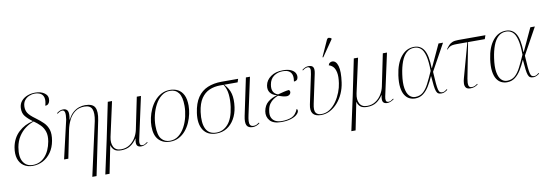

<svg xmlns="http://www.w3.org/2000/svg" viewBox="-69 -1328 5991 2092"><g transform="rotate(-10 2926.0 -282.5)"><path d="M197 10Q138 10 97 -18.5Q56 -47 39.5 -99Q23 -151 35 -222Q53 -324 121 -387.5Q189 -451 282 -470Q232 -506 203 -542Q174 -578 177 -636Q180 -681 207 -711.5Q234 -742 274.5 -757Q315 -772 359 -772Q423 -772 463.5 -742Q504 -712 495 -659Q491 -638 478.5 -625Q466 -612 444 -612Q460 -668 451 -701Q442 -734 415.5 -748Q389 -762 353 -762Q321 -762 290.5 -749Q260 -736 240 -710.5Q220 -685 218 -645Q216 -604 235.5 -571.5Q255 -539 315 -496Q363 -461 398 -426.5Q433 -392 448 -344.5Q463 -297 450 -223Q437 -150 400 -97.5Q363 -45 310.5 -17.5Q258 10 197 10ZM199 0Q279 0 334 -59.5Q389 -119 408 -223Q419 -287 404.5 -331.5Q390 -376 358.5 -407.5Q327 -439 289 -465Q241 -449 197 -416.5Q153 -384 121 -334.5Q89 -285 77 -218Q59 -113 93.5 -56.5Q128 0 199 0Z M814 240 946 -354Q963 -441 944.5 -485Q926 -529 861 -529Q800 -529 757.5 -497.5Q715 -466 690 -415.5Q665 -365 653 -307L591 0H544L642 -424Q650 -479 644 -503.5Q638 -528 615 -528Q607 -528 594 -523Q581 -518 561 -503L556 -510Q574 -524 591 -531.5Q608 -539 628 -539Q663 -539 677 -513.5Q691 -488 678 -418H682Q707 -468 739.5 -495Q772 -522 806 -532.5Q840 -543 870 -543Q955 -543 979 -497Q1003 -451 984 -356L861 240Z M958 240 1039 -134 1122 -536H1169L1085 -154Q1071 -88 1094 -44.5Q1117 -1 1176 -1Q1229 -1 1269 -27Q1309 -53 1334.5 -94Q1360 -135 1370 -182L1443 -536H1489L1387 -68Q1381 -41 1385.5 -23Q1390 -5 1414 -5Q1428 -5 1440.5 -12Q1453 -19 1468 -30L1472 -23Q1432 6 1398 6Q1363 6 1351 -15.5Q1339 -37 1351 -90H1349Q1317 -42 1276 -16Q1235 10 1175 10Q1121 10 1097 -13Q1073 -36 1068 -64H1066L1005 240Z M1716 10Q1640 10 1592 -39Q1544 -88 1544 -191Q1544 -234 1554.5 -282.5Q1565 -331 1586 -377.5Q1607 -424 1639 -462Q1671 -500 1714 -523Q1757 -546 1811 -546Q1859 -546 1898 -525.5Q1937 -505 1959.5 -460Q1982 -415 1982 -342Q1982 -300 1972 -252Q1962 -204 1941.5 -157.5Q1921 -111 1889 -73Q1857 -35 1814 -12.5Q1771 10 1716 10ZM1716 0Q1772 0 1813.5 -33Q1855 -66 1883 -118.5Q1911 -171 1924.5 -231.5Q1938 -292 1938 -347Q1938 -446 1904.5 -491Q1871 -536 1810 -536Q1756 -536 1714.5 -503.5Q1673 -471 1645 -418.5Q1617 -366 1602.5 -305.5Q1588 -245 1588 -188Q1588 -84 1623 -42Q1658 0 1716 0Z M2230 10Q2130 10 2085 -59.5Q2040 -129 2057 -248Q2072 -353 2115 -416Q2158 -479 2225.5 -507.5Q2293 -536 2380 -536H2564L2552 -499H2403Q2453 -448 2468.5 -386Q2484 -324 2472 -239Q2462 -166 2429 -109.5Q2396 -53 2345.5 -21.5Q2295 10 2230 10ZM2231 0Q2305 0 2359 -60.5Q2413 -121 2431 -248Q2441 -321 2434.5 -385.5Q2428 -450 2396 -499H2358Q2293 -499 2239 -475.5Q2185 -452 2148.5 -398Q2112 -344 2099 -251Q2083 -130 2115.5 -65Q2148 0 2231 0Z M2633 10Q2580 10 2564.5 -23Q2549 -56 2564 -126L2650 -536H2695L2607 -128Q2599 -92 2597 -63.5Q2595 -35 2605 -18.5Q2615 -2 2643 -2Q2661 -2 2675.5 -9Q2690 -16 2705 -27L2708 -19Q2694 -7 2673 1.5Q2652 10 2633 10Z M2947 10Q2858 10 2821 -33.5Q2784 -77 2794 -137Q2806 -202 2849 -236.5Q2892 -271 2949 -285V-286Q2899 -299 2876 -331Q2853 -363 2862 -411Q2872 -467 2925 -505Q2978 -543 3060 -543Q3116 -543 3149.5 -527Q3183 -511 3195.5 -486.5Q3208 -462 3203 -436Q3200 -418 3187.5 -409.5Q3175 -401 3158 -401Q3165 -439 3158.5 -468.5Q3152 -498 3128 -515.5Q3104 -533 3056 -533Q2999 -533 2957 -502.5Q2915 -472 2905 -412Q2888 -319 2963 -293Q3005 -304 3034 -311Q3063 -318 3088 -320Q3095 -313 3097.5 -306Q3100 -299 3098 -289Q3095 -274 3081.5 -265.5Q3068 -257 3055 -257Q3032 -257 3012 -262.5Q2992 -268 2959 -279Q2933 -269 2908 -252.5Q2883 -236 2864 -209Q2845 -182 2838 -141Q2828 -90 2842 -59Q2856 -28 2885.5 -14Q2915 0 2954 0Q3017 0 3063 -19Q3109 -38 3135 -102Q3147 -93 3144 -76Q3141 -57 3118 -37Q3095 -17 3052 -3.5Q3009 10 2947 10Z M3388 10Q3257 10 3286 -126L3354 -447Q3364 -495 3357 -511.5Q3350 -528 3331 -528Q3322 -528 3309 -523.5Q3296 -519 3275 -503L3271 -510Q3307 -539 3342 -539Q3382 -539 3394 -516.5Q3406 -494 3396 -447L3328 -126Q3312 -53 3331 -26.5Q3350 0 3392 0Q3444 0 3486 -28.5Q3528 -57 3559.5 -102.5Q3591 -148 3611 -200Q3631 -252 3637 -298Q3648 -372 3638.5 -416.5Q3629 -461 3608 -482Q3587 -503 3562 -509Q3567 -528 3580 -536Q3593 -544 3605 -544Q3649 -544 3667 -482Q3685 -420 3668 -301Q3659 -237 3634 -181Q3609 -125 3571 -82Q3533 -39 3486.5 -14.5Q3440 10 3388 10ZM3518 -605 3510 -608 3589 -783Q3598 -805 3613.5 -804.5Q3629 -804 3643 -792L3641 -783Z M3680 240 3761 -134 3844 -536H3891L3807 -154Q3793 -88 3816 -44.5Q3839 -1 3898 -1Q3951 -1 3991 -27Q4031 -53 4056.5 -94Q4082 -135 4092 -182L4165 -536H4211L4109 -68Q4103 -41 4107.5 -23Q4112 -5 4136 -5Q4150 -5 4162.5 -12Q4175 -19 4190 -30L4194 -23Q4154 6 4120 6Q4085 6 4073 -15.5Q4061 -37 4073 -90H4071Q4039 -42 3998 -16Q3957 10 3897 10Q3843 10 3819 -13Q3795 -36 3790 -64H3788L3727 240Z M4428 10Q4395 10 4365.5 -4Q4336 -18 4315 -50.5Q4294 -83 4286.5 -137Q4279 -191 4290 -270Q4308 -400 4367 -473Q4426 -546 4512 -546Q4584 -546 4621 -486Q4658 -426 4661 -284H4664L4781 -536H4831L4669 -242Q4673 -162 4677.5 -114.5Q4682 -67 4688 -43.5Q4694 -20 4704.5 -12.5Q4715 -5 4731 -5Q4746 -5 4760 -13.5Q4774 -22 4783 -30L4788 -23Q4775 -12 4757 -3Q4739 6 4720 6Q4698 6 4684.5 -1.5Q4671 -9 4663 -30.5Q4655 -52 4650 -92.5Q4645 -133 4640 -199H4638Q4613 -142 4584 -94.5Q4555 -47 4517 -18.5Q4479 10 4428 10ZM4431 -6Q4482 -6 4517 -35.5Q4552 -65 4581 -121Q4610 -177 4645 -257Q4644 -364 4628 -425Q4612 -486 4582.5 -511Q4553 -536 4513 -536Q4461 -536 4425 -503Q4389 -470 4367 -411Q4345 -352 4334 -275Q4320 -181 4330 -121.5Q4340 -62 4367 -34Q4394 -6 4431 -6Z M5041 6Q5004 6 4990.5 -12Q4977 -30 4978 -58Q4979 -86 4988 -116L5093 -495H4979Q4946 -495 4927 -491.5Q4908 -488 4894.5 -479Q4881 -470 4866 -454L4861 -457Q4878 -482 4894.5 -499.5Q4911 -517 4935 -526.5Q4959 -536 5000 -536H5300L5286 -495H5101L5025 -104Q5016 -55 5022 -30Q5028 -5 5057 -5Q5076 -5 5091.5 -12.5Q5107 -20 5119 -30L5124 -23Q5104 -8 5084.5 -1Q5065 6 5041 6Z M5444 10Q5411 10 5381.5 -4Q5352 -18 5331 -50.5Q5310 -83 5302.5 -137Q5295 -191 5306 -270Q5324 -400 5383 -473Q5442 -546 5528 -546Q5600 -546 5637 -486Q5674 -426 5677 -284H5680L5797 -536H5847L5685 -242Q5689 -162 5693.5 -114.5Q5698 -67 5704 -43.5Q5710 -20 5720.5 -12.5Q5731 -5 5747 -5Q5762 -5 5776 -13.5Q5790 -22 5799 -30L5804 -23Q5791 -12 5773 -3Q5755 6 5736 6Q5714 6 5700.5 -1.5Q5687 -9 5679 -30.5Q5671 -52 5666 -92.5Q5661 -133 5656 -199H5654Q5629 -142 5600 -94.5Q5571 -47 5533 -18.5Q5495 10 5444 10ZM5447 -6Q5498 -6 5533 -35.5Q5568 -65 5597 -121Q5626 -177 5661 -257Q5660 -364 5644 -425Q5628 -486 5598.5 -511Q5569 -536 5529 -536Q5477 -536 5441 -503Q5405 -470 5383 -411Q5361 -352 5350 -275Q5336 -181 5346 -121.5Q5356 -62 5383 -34Q5410 -6 5447 -6Z"/></g></svg>

Font: Noto Serif Display ExtraLight
Style: Italic
Weight: 200
Italic angle: -12°
Designer: Monotype Design Team
Foundry: Monotype Imaging Inc.
Version: Version 2.009